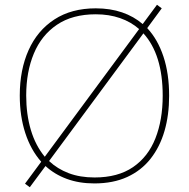

<svg xmlns="http://www.w3.org/2000/svg" viewBox="-20 -760 794 806"><path d="M690 -358Q690 -277 670.5 -210Q651 -143 612 -93.5Q573 -44 514 -17Q455 10 376 10Q312 10 260.5 -9Q209 -28 171 -63L105 26L85 11L153 -81Q109 -131 86 -202Q63 -273 63 -359Q63 -467 100 -549.5Q137 -632 208.5 -678.5Q280 -725 382 -725Q443 -725 492.5 -708Q542 -691 579 -659L639 -740L659 -725L598 -642Q642 -595 666 -523Q690 -451 690 -358ZM663 -358Q663 -531 582 -620L186 -84Q221 -51 268.5 -33Q316 -15 377 -15Q475 -15 538.5 -58.5Q602 -102 632.5 -179.5Q663 -257 663 -358ZM90 -359Q90 -280 109.5 -214.5Q129 -149 168 -102L564 -638Q530 -668 484 -684Q438 -700 382 -700Q284 -700 219 -656Q154 -612 122 -535Q90 -458 90 -359Z"/></svg>

Font: Noto Sans Hebrew Thin Thin
Style: Regular
Weight: 250
Version: Version 3.001